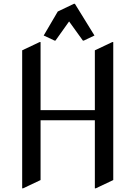

<svg xmlns="http://www.w3.org/2000/svg" viewBox="-20 -980 719 1019"><path d="M97.7 19.5V-712.9L190.4 -756.8H195.3V-395.5H483.4V-712.9L576.2 -756.8H581.1V-24.4L488.3 19.5H483.4V-341.8H195.3V-24.4L102.5 19.5ZM211.9 -791.5 286.6 -918.9 372.6 -960H377.4L481.4 -791.5L424.8 -764.6H419.9L346.7 -866.2L274.4 -764.6H269.5Z"/></svg>

Font: Nova Slim
Style: Book
Weight: 400
Version: Version 2.000